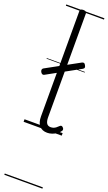

<svg xmlns="http://www.w3.org/2000/svg" viewBox="-255 -973 805 1430"><g transform="rotate(20 147.5 -257.5)"><path d="M192 17Q152 17 130 -8Q108 -33 108 -82V-916Q108 -926 114 -930.5Q120 -935 133 -935Q147 -935 153.5 -930.5Q160 -926 160 -916V-94Q160 -63 170 -47Q180 -31 202 -31Q213 -31 223 -34Q233 -37 243 -44.5Q253 -52 263 -62Q269 -68 275.5 -68Q282 -68 289 -60Q294 -55 295.5 -48.5Q297 -42 293 -35Q282 -19 265.5 -7.5Q249 4 230 10.5Q211 17 192 17ZM26 -382Q17 -377 10 -380Q3 -383 -3 -393Q-8 -402 -7 -410.5Q-6 -419 3 -424L257 -563Q267 -568 273.5 -565.5Q280 -563 285 -553Q291 -543 290.5 -535.5Q290 -528 280 -522ZM0 410H302V420H0ZM0 -20H302V0H0ZM0 -505H302V-500H0ZM0 -930H302V-920H0Z"/></g></svg>

Font: Playwrite DE Grund Guides
Style: Regular
Weight: 400
Designer: Veronika Burian, José Scaglione
Foundry: TypeTogether
Version: Version 1.003